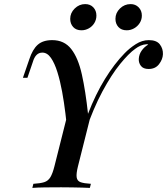

<svg xmlns="http://www.w3.org/2000/svg" viewBox="-20 -918 816 938"><path d="M361 -106Q352 -70 354.5 -52Q357 -34 373.5 -28Q390 -22 424 -20L419 0Q403 -1 380 -1.5Q357 -2 331 -2.5Q305 -3 279 -3Q237 -3 199.5 -2.5Q162 -2 138 0L143 -20Q177 -22 196 -28Q215 -34 226 -52Q237 -70 246 -106L315 -380L360 -317L405 -336L439 -416ZM697 -702Q681 -701 667 -695Q653 -689 640 -679Q609 -657 567 -605.5Q525 -554 480.5 -471.5Q436 -389 395 -270L310 -265Q306 -311 299.5 -364.5Q293 -418 283.5 -470Q274 -522 260.5 -565.5Q247 -609 229 -635Q211 -661 187 -661Q170 -661 158.5 -649.5Q147 -638 140 -614L114 -538Q114 -538 103 -538Q92 -538 92 -538L123 -628Q139 -677 164.5 -699.5Q190 -722 235 -722Q294 -722 328 -678.5Q362 -635 380 -554Q398 -473 410 -362Q447 -458 493 -532.5Q539 -607 589 -658Q612 -682 643 -702Q674 -722 707 -722Q745 -722 761 -701Q777 -680 776 -653Q775 -628 757 -604.5Q739 -581 706 -581Q680 -581 668.5 -596Q657 -611 658 -630Q659 -652 672 -670.5Q685 -689 704 -700Q703 -701 701 -701.5Q699 -702 697 -702ZM323 -826Q323 -855 345 -876.5Q367 -898 396 -898Q421 -898 436 -882Q451 -866 451 -842Q451 -822 441 -805.5Q431 -789 414 -779.5Q397 -770 378 -770Q352 -770 337.5 -786Q323 -802 323 -826ZM544 -826Q544 -855 566 -876.5Q588 -898 618 -898Q642 -898 657.5 -882Q673 -866 673 -842Q673 -822 662.5 -805.5Q652 -789 635 -779.5Q618 -770 599 -770Q573 -770 558.5 -786Q544 -802 544 -826Z"/></svg>

Font: Playfair Display Medium
Style: Italic
Weight: 500
Italic angle: -14°
Designer: Claus Eggers Sørensen
Foundry: Claus Eggers Sørensen
Version: Version 1.203